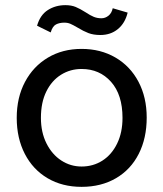

<svg xmlns="http://www.w3.org/2000/svg" viewBox="-20 -711 635 746"><path d="M45 -253Q45 -332 77 -392.5Q109 -453 166 -487Q223 -521 297 -521Q371 -521 428.5 -487.5Q486 -454 518 -393.5Q550 -333 550 -254Q550 -174 519 -113Q488 -52 430.5 -18.5Q373 15 297 15Q222 15 165 -18.5Q108 -52 76.5 -113Q45 -174 45 -253ZM456 -253Q456 -343 411.5 -393Q367 -443 297 -443Q253 -443 217 -420.5Q181 -398 160 -355.5Q139 -313 139 -253Q139 -197 160.5 -154Q182 -111 218 -87.5Q254 -64 297 -64Q342 -64 378 -87Q414 -110 435 -153Q456 -196 456 -253ZM281 -604Q264 -614 253.5 -618.5Q243 -623 230 -623Q211 -623 197.5 -616Q184 -609 177 -585L124 -611Q136 -653 166 -672Q196 -691 234 -691Q257 -691 274 -684Q291 -677 313 -663Q331 -651 344.5 -645.5Q358 -640 374 -640Q389 -640 401.5 -650Q414 -660 418 -679L476 -662Q466 -621 438 -598Q410 -575 370 -575Q343 -575 323.5 -582.5Q304 -590 281 -604Z"/></svg>

Font: Arvo
Style: Regular
Weight: 400
Designer: Anton Koovit (Cyrillic Expansion: Cyreal)
Foundry: Anton Koovit, Yassin Baggar
Version: Version 3.000